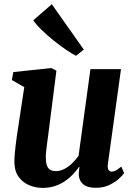

<svg xmlns="http://www.w3.org/2000/svg" viewBox="-20 -884 641 914"><path d="M182 10.5Q150.5 10.5 120.2 -1.8Q90 -14 69.5 -41Q49 -68 48.5 -113Q48.5 -130 50.2 -151Q52 -172 54.8 -195.2Q57.5 -218.5 61 -242Q64.5 -265.5 68 -288L95.5 -469L36.5 -503L43.5 -541L225 -560L248.5 -547.5L215.5 -288Q213 -266.5 210 -244.5Q207 -222.5 204.2 -202Q201.5 -181.5 199.8 -164.5Q198 -147.5 198 -136Q198 -112 203 -97.2Q208 -82.5 218.5 -76Q229 -69.5 246 -69.5Q267 -69.5 287 -80Q307 -90.5 324 -107.2Q341 -124 354 -142L410.5 -555H556L493.5 -103Q491 -84 496.5 -75.5Q502 -67 512 -67Q521 -67 530.5 -72Q540 -77 557.5 -91L571 -60Q564.5 -50 546.5 -33.5Q528.5 -17 500.5 -3.5Q472.5 10 436.5 10Q398 10 378.5 -5Q359 -20 355.5 -45.5Q355 -48.5 355 -53.5Q355 -58.5 355.5 -64.5Q356 -70.5 356.8 -76.8Q357.5 -83 358.5 -88.5L356.5 -89.5Q343.5 -71.5 327 -53.8Q310.5 -36 289 -21.5Q267.5 -7 241.2 1.8Q215 10.5 182 10.5ZM341.5 -618.5Q325 -626.5 296.5 -645.8Q268 -665 236.2 -690.5Q204.5 -716 178 -741.8Q151.5 -767.5 138.5 -787.5L226.5 -864L379 -648Z"/></svg>

Font: Merriweather 36pt ExtraBold
Style: Italic
Weight: 800
Italic angle: -7.8°
Version: Version 2.101